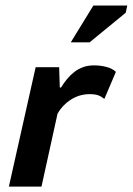

<svg xmlns="http://www.w3.org/2000/svg" viewBox="-20 -687 489 707"><path d="M197.8 -439.5 200.2 -364.7H204.6Q214.8 -380.9 226.8 -395.8Q238.8 -410.6 253.4 -421.9Q268.1 -433.1 285.9 -439.7Q303.7 -446.3 326.7 -446.3Q349.1 -446.3 371.3 -440.7Q393.6 -435.1 406.7 -422.4L364.3 -322.8Q353 -332 341.3 -336.2Q329.6 -340.3 310.1 -340.3Q289.6 -340.3 271.5 -334.5Q253.4 -328.6 238.5 -318.6Q223.6 -308.6 211.7 -295.7Q199.7 -282.7 191.9 -268.6L132.8 0H12.7L111.3 -439.5ZM323.7 -666.5H448.7L442.9 -640.1L310.1 -531.2H240.7Z"/></svg>

Font: PT Astra Sans
Style: Bold Italic
Weight: 700
Italic angle: -16°
Designer: A.Korolkova, I. Chaeva
Foundry: ParaType Ltd
Version: Version 1.002W